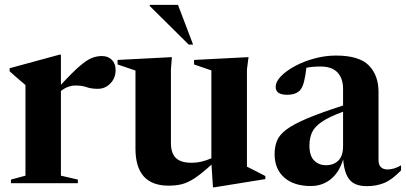

<svg xmlns="http://www.w3.org/2000/svg" viewBox="-20 -752 1666 788"><path d="M398 -522Q424 -522 439.2 -506.2Q454.5 -490.5 454.5 -464.5Q454.5 -432 433.2 -409.8Q412 -387.5 381.5 -387.5Q354.5 -387.5 335.8 -394.2Q317 -401 290 -401Q258 -401 230 -378.5V-31L299.5 -15V0H25V-15L84.5 -31V-403Q74.5 -412 60.8 -423.2Q47 -434.5 19.5 -459.5V-472L223.5 -527.5H230V-404Q279 -457 308.5 -482Q338 -507 358 -514.5Q378 -522 398 -522Z M681.5 -165Q681.5 -123 702 -103.5Q722.5 -84 765.5 -84Q787.5 -84 808.2 -89Q829 -94 847.5 -102.5V-463L776.5 -487.5V-506L1000 -517.5L993.5 -467V-68Q999.5 -65 1013.5 -58Q1027.5 -51 1043 -43Q1058.5 -35 1069 -29.5V-17L861.5 16.5H854L848 -76.5Q807.5 -39.5 779.5 -21Q751.5 -2.5 727 3.8Q702.5 10 672 10Q536 10 536 -142V-462.5L462.5 -487.5V-506L685.5 -517.5L681.5 -467.5ZM772.5 -569H754.5L594.5 -727.5V-732H710.5Z M1626 -52.5Q1588 -13.5 1556 -0.8Q1524 12 1485.5 12Q1436 12 1414.2 -15Q1392.5 -42 1388.5 -98Q1372.5 -45 1337.8 -16.8Q1303 11.5 1255.5 11.5Q1186.5 11.5 1146.8 -23.2Q1107 -58 1107 -120Q1107 -150.5 1117 -174.8Q1127 -199 1156 -220.8Q1185 -242.5 1240.8 -266Q1296.5 -289.5 1388 -319V-387Q1388 -430.5 1365 -454.8Q1342 -479 1295.5 -479Q1262.5 -479 1237.5 -474Q1233.5 -440 1228 -418Q1222.5 -396 1214.5 -385.5Q1197.5 -363 1158.5 -363Q1111.5 -363 1111.5 -395Q1111.5 -417 1133.5 -439.5Q1155.5 -462 1191.5 -481.2Q1227.5 -500.5 1271.2 -512.2Q1315 -524 1359 -524Q1454 -524 1493.8 -483.5Q1533.5 -443 1533.5 -374.5V-96Q1533.5 -75 1543.5 -65.8Q1553.5 -56.5 1570 -56.5Q1598 -56.5 1626 -73.5ZM1250 -154.5Q1250 -112.5 1269.2 -93.2Q1288.5 -74 1318 -74Q1349.5 -74 1368.8 -93.2Q1388 -112.5 1388 -152V-293.5Q1329.5 -272 1300 -251.5Q1270.5 -231 1260.2 -207.8Q1250 -184.5 1250 -154.5Z"/></svg>

Font: Newsreader 72pt SemiBold
Style: Regular
Weight: 600
Designer: Hugues Gentile
Foundry: Production Type
Version: Version 1.003; ttfautohint (v1.8.3)